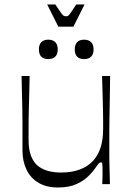

<svg xmlns="http://www.w3.org/2000/svg" viewBox="-20 -822 588 857"><path d="M238.4 14.9Q187.6 14.9 152.4 -5.8Q117.1 -26.4 98.7 -64.1Q80.3 -101.7 80.3 -150.4Q80.3 -195 80.3 -227Q80.3 -259 80.2 -285Q80.1 -311 79.6 -337.9Q79.1 -364.9 78.2 -398.9Q77.3 -433 76.3 -482.9H112.3Q111.3 -433.7 110.4 -400.7Q109.4 -367.7 108.9 -343.4Q108.4 -319.1 108 -298.3Q107.6 -277.4 107.6 -253.6Q107.6 -229.7 107.6 -196.3Q107.6 -152.6 119.3 -123.9Q131 -95.2 151.4 -79.9Q171.9 -64.6 197.4 -58.2Q223 -51.9 251.6 -51.9Q300.7 -51.9 336.6 -65.5Q372.6 -79.2 395.6 -104.3Q418.6 -129.4 429.4 -165Q440.3 -200.6 440.3 -244.3Q440.3 -267.9 440.3 -285.6Q440.3 -303.4 439.8 -325.9Q439.3 -348.4 438.4 -385.3Q437.4 -422.1 435.6 -482.9H471.6Q470.7 -411.3 469.8 -363.8Q468.9 -316.3 468.4 -285.7Q468 -255.1 467.9 -235Q467.9 -214.9 467.9 -199.2Q467.9 -183.6 467.9 -165.9Q467.9 -141.6 467.9 -123.6Q467.9 -105.6 468.4 -88.6Q468.9 -71.6 469.4 -50.7Q469.9 -29.9 470.7 0H436.4Q437.6 -17.3 437.6 -30.2Q437.7 -43.1 437.7 -52.7Q437.7 -80.4 436.7 -88.9Q435.7 -97.4 430.4 -97.4Q425.4 -97.4 421 -92.6Q416.6 -87.9 405.1 -71.3Q395 -56.3 374.6 -35.8Q354.1 -15.3 321.1 -0.2Q288 14.9 238.4 14.9ZM195.7 -558.3Q153.7 -558.3 153.7 -601.6Q153.7 -623.3 164.7 -634.1Q175.7 -644.9 195.7 -644.9Q215.4 -644.9 226.6 -634Q237.7 -623.2 237.7 -601.6Q237.7 -579.9 226.7 -569.1Q215.7 -558.3 195.7 -558.3ZM355.7 -558.3Q313.7 -558.3 313.7 -601.6Q313.7 -623.3 324.7 -634.1Q335.7 -644.9 355.7 -644.9Q375.4 -644.9 386.6 -634Q397.7 -623.2 397.7 -601.6Q397.7 -579.9 386.7 -569.1Q375.7 -558.3 355.7 -558.3ZM240.3 -703.1 190.6 -802H226.9Q244.7 -775.7 252.5 -764.6Q260.3 -753.6 264.5 -751.5Q268.7 -749.4 274 -749.4Q280.3 -749.4 284 -751.5Q287.7 -753.6 295.4 -764.6Q303 -775.7 320.4 -802H357.4L307.7 -703.1Z"/></svg>

Font: Ojuju ExtraLight
Style: Regular
Weight: 200
Designer: Chisaokwu Joboson, Mirko Velimirovic
Foundry: Udi Foundry
Version: Version 1.000